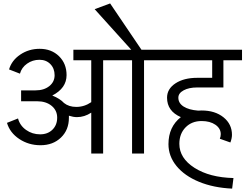

<svg xmlns="http://www.w3.org/2000/svg" viewBox="-20 -902 1442 1128"><path d="M411.1 -609.9H751L536.1 -848.1L627 -881.8L811 -609.9H931.2V-547.9H826.2V0H755.9V-547.9H585.9V0H516.1V-240.2Q476.1 -213.9 432.1 -213.9Q410.6 -213.9 384.8 -222.2V-210Q384.8 -138.7 338.1 -93.8Q291.5 -48.8 217.8 -48.8Q148.4 -48.8 93.3 -85.4Q38.1 -122.1 21 -180.2L85.9 -206.1Q96.7 -164.6 133.1 -138.7Q169.4 -112.8 215.8 -112.8Q260.3 -112.8 288.1 -140.1Q315.9 -167.5 315.9 -210.9Q315.9 -253.4 283.2 -280.3Q250.5 -307.1 198.2 -307.1H104V-371.1H189Q238.3 -371.1 269.5 -396Q300.8 -420.9 300.8 -460Q300.8 -500 275.9 -525.4Q251 -550.8 211.9 -550.8Q171.4 -550.8 139.2 -528.1Q106.9 -505.4 97.2 -469.2L33.2 -494.1Q48.8 -547.4 99.1 -581.3Q149.4 -615.2 212.9 -615.2Q282.2 -615.2 326.7 -571.8Q371.1 -528.3 371.1 -460.9Q371.1 -383.8 287.1 -340.8Q333 -322.3 356 -296.9Q384.8 -273.9 428.2 -273.9Q475.6 -273.9 516.1 -301.8V-547.9H411.1Z M890.6 -609.9H1401.9V-547.9H1292.5V-388.2H1138.7Q1089.8 -388.2 1058.8 -371.3Q1027.8 -354.5 1027.8 -328.1Q1027.8 -295.9 1058.6 -276.1Q1089.4 -256.3 1144.5 -252Q1151.4 -252.9 1164.6 -252.9Q1243.2 -252.9 1293 -212.9Q1342.8 -172.9 1342.8 -109.9Q1342.8 -89.8 1333.5 -64.9L1271.5 -86.9Q1276.9 -99.6 1276.9 -113.8Q1276.9 -147.5 1245.4 -169.2Q1213.9 -190.9 1164.6 -190.9Q1106.4 -190.9 1070.1 -153.6Q1033.7 -116.2 1033.7 -57.1Q1033.7 27.3 1122.6 84Q1211.4 140.6 1351.6 144L1343.8 206.1Q1234.9 201.2 1149.7 166.3Q1064.5 131.3 1017.1 73.5Q969.7 15.6 969.7 -55.2Q969.7 -156.7 1042.5 -213.9Q961.4 -249 961.4 -328.1Q961.4 -379.9 1011 -412.4Q1060.5 -444.8 1138.7 -444.8H1226.6V-547.9H890.6Z"/></svg>

Font: LT Superior
Style: Regular
Weight: 400
Designer: Daniel Lyons
Foundry: LyonsType
Version: Version 1.000